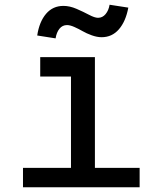

<svg xmlns="http://www.w3.org/2000/svg" viewBox="-20 -791 690 811"><path d="M214.8 -628.9 137.2 -641.1Q146 -699.2 174.6 -732.7Q203.1 -766.1 248 -766.1Q274.4 -766.1 303.2 -753.7Q332 -741.2 356 -728.5Q379.9 -715.8 394 -715.8Q413.1 -715.8 426 -731.4Q439 -747.1 442.9 -771L522 -758.8Q511.2 -700.7 482.2 -667.2Q453.1 -633.8 409.2 -633.8Q390.1 -633.8 367.7 -641.8Q345.2 -649.9 328.9 -659.4Q312.5 -668.9 294.2 -677Q275.9 -685.1 263.2 -685.1Q243.7 -685.1 231.2 -669.7Q218.8 -654.3 214.8 -628.9ZM77.1 0V-82H279.8V-467.8H149.9V-549.8H380.9V-82H569.8V0Z"/></svg>

Font: Azeret Mono
Style: Regular
Weight: 400
Designer: Martin Vácha
Foundry: Displaay
Version: Version 1.002